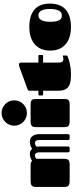

<svg xmlns="http://www.w3.org/2000/svg" viewBox="745 -1657 929 2459"><g transform="rotate(-90 1209.5 -427.5)"><path d="M45 -68C45 -23 58 0 120 0H330C392 0 405 -23 405 -68V-426C414 -435 431 -445 446 -445C475 -445 488 -425 488 -388V-23C488 -12 491 0 508 0H539C551 0 563 -1 563 -23V-383C563 -397 562 -411 560 -423C568 -432 589 -445 604 -445C633 -445 646 -425 646 -388V-23C646 -12 649 0 666 0H697C709 0 721 -1 721 -23V-383C721 -466 684 -510 622 -510C588 -510 551 -495 534 -480C518 -500 493 -510 464 -510C429 -510 396 -493 379 -480C370 -495 349 -500 320 -500H120C58 -500 45 -477 45 -432Z M811 -68C811 -23 824 0 886 0H1100C1161 0 1171 -22 1171 -67V-432C1171 -479 1161 -500 1100 -500H886C824 -500 811 -477 811 -432ZM829 -709C829 -620 902 -547 992 -547C1081 -547 1154 -620 1154 -709C1154 -799 1081 -872 992 -872C902 -872 829 -799 829 -709Z M1277 -340V-147C1277 3 1370 17 1494 17C1580 17 1668 -5 1717 -26C1721 -27 1728 -31 1728 -43V-81C1728 -84 1726 -87 1723 -87C1716 -87 1698 -80 1684 -80C1652 -80 1637 -97 1637 -143V-340H1725C1731 -340 1735 -343 1735 -351V-390C1735 -396 1732 -400 1725 -400H1637V-624C1637 -644 1622 -650 1613 -650C1601 -650 1585 -645 1561 -636L1291 -537C1278 -532 1277 -521 1277 -511V-400H1226C1219 -400 1216 -396 1216 -390V-351C1216 -343 1220 -340 1226 -340Z M2092 17C2229 17 2393 -27 2393 -254C2393 -474 2227 -517 2092 -517C1945 -517 1791 -450 1791 -250C1791 -48 1945 17 2092 17ZM2242 -100C2199 -100 2160 -118 2160 -250C2160 -382 2211 -400 2242 -400C2282 -400 2324 -371 2324 -254C2324 -130 2283 -100 2242 -100Z"/></g></svg>

Font: Fascinate
Style: Regular
Weight: 900
Designer: Astigmatic (AOETI)
Foundry: Astigmatic (AOETI)
Version: Version 1.000